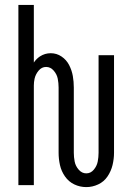

<svg xmlns="http://www.w3.org/2000/svg" viewBox="-20 -755 540 783"><path d="M332 8Q306 8 283 -3Q260 -14 245 -35.5Q230 -57 224.5 -82Q219 -107 219 -132V-398Q219 -416 215.5 -434Q212 -452 199 -467Q186 -482 168 -482Q150 -482 137.5 -467Q125 -452 121 -434Q118 -420 118 -406V0H55V-735H118V-500Q128 -515 143 -525Q163 -538 187 -538Q211 -538 231 -524.5Q251 -511 262 -489.5Q273 -468 277 -445Q281 -422 281 -398V-132Q281 -114 284.5 -96Q288 -78 301 -63Q314 -48 332 -48Q350 -48 362.5 -63Q375 -78 378.5 -96Q382 -114 382 -132V-530H445V-132Q445 -107 439 -82Q433 -57 418.5 -35.5Q404 -14 380.5 -3Q357 8 332 8Z"/></svg>

Font: Iosevka SS01 Light
Style: Regular
Weight: 300
Monospace: yes
Designer: Belleve Invis
Foundry: Belleve Invis
Version: 2.3.3; ttfautohint (v1.8.3)